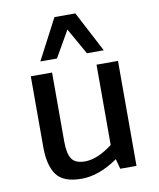

<svg xmlns="http://www.w3.org/2000/svg" viewBox="-91 -890 810 978"><g transform="rotate(-10 314.0 -401.5)"><path d="M312 -745 234 -609H148L258 -819H366L476 -609H389ZM427 -543H538V0H454L440 -52Q343 16 252 16Q158 16 122.5 -33Q87 -82 87 -176V-543H197V-187Q197 -123 216 -95.5Q235 -68 284 -68Q349 -68 427 -128Z"/></g></svg>

Font: Martel Sans DemiBold
Style: Regular
Weight: 600
Designer: Dan Reynolds and Mathieu Réguer
Foundry: Dan Reynolds and Mathieu Réguer
Version: Version 1.001;PS 001.001;hotconv 1.0.70;makeotf.lib2.5.58329